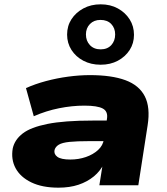

<svg xmlns="http://www.w3.org/2000/svg" viewBox="-20 -856 772 887"><path d="M250 11Q175 11 124.5 -13.5Q74 -38 52 -79Q30 -120 39 -171Q48 -211 85 -239.5Q122 -268 199.5 -283.5Q277 -299 407 -299H498L484 -204H393Q335 -204 301 -200.5Q267 -197 251.5 -187.5Q236 -178 232 -163Q228 -144 245 -131.5Q262 -119 305 -119Q343 -119 376.5 -130.5Q410 -142 433 -163Q456 -184 460 -213L474 -306Q480 -341 455 -354.5Q430 -368 370 -368Q313 -368 253 -356Q193 -344 136 -319L100 -449Q142 -468 192.5 -481.5Q243 -495 295.5 -502Q348 -509 395 -509Q496 -509 559.5 -485.5Q623 -462 649 -411Q675 -360 662 -277L619 0H439L455 -101L461 -102Q444 -66 413.5 -41Q383 -16 342.5 -2.5Q302 11 250 11ZM445 -557Q400 -557 365 -575.5Q330 -594 310 -625.5Q290 -657 290 -696Q290 -736 310 -767Q330 -798 365 -817Q400 -836 445 -836Q490 -836 524.5 -817Q559 -798 579 -766.5Q599 -735 599 -695Q599 -656 579 -625Q559 -594 524.5 -575.5Q490 -557 445 -557ZM445 -628Q476 -628 494 -647.5Q512 -667 512 -697Q512 -726 494 -745Q476 -764 444 -764Q414 -764 395.5 -745Q377 -726 377 -697Q377 -667 395.5 -647.5Q414 -628 445 -628Z"/></svg>

Font: Nunito Sans 10pt Expanded Black
Style: Italic
Weight: 900
Width: 7
Italic angle: -9°
Designer: Vernon Adams
Foundry: Vernon Adams
Version: Version 3.101;gftools[0.9.27]